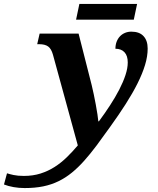

<svg xmlns="http://www.w3.org/2000/svg" viewBox="-188 -705 794 965"><path d="M78.1 -430.2Q69.8 -460 54 -471.4Q38.1 -482.9 8.8 -482.9H-1L11.2 -536.1H207L272.9 -276.9Q277.8 -257.3 283.2 -231.2Q288.6 -205.1 293.5 -179Q298.3 -152.8 301.8 -130.1Q305.2 -107.4 306.2 -95.2H309.1Q338.9 -135.3 365.2 -175.8Q391.6 -216.3 411.4 -254.6Q431.2 -293 442.6 -327.6Q454.1 -362.3 454.1 -391.1Q454.1 -424.8 437.7 -442.4Q421.4 -460 392.1 -460Q392.1 -479.5 398.2 -495.4Q404.3 -511.2 415 -522.5Q425.8 -533.7 440.4 -539.8Q455.1 -545.9 472.2 -545.9Q512.7 -545.9 533.4 -523.4Q554.2 -501 554.2 -460.9Q554.2 -421.9 541 -378.4Q527.8 -335 503.4 -286.1Q479 -237.3 444.1 -182.6Q409.2 -127.9 365.2 -66.9Q329.1 -16.1 297.4 26.4Q265.6 68.8 235.1 103Q204.6 137.2 173.1 162.8Q141.6 188.5 106.2 205.8Q70.8 223.1 29.1 231.7Q-12.7 240.2 -64 240.2Q-92.8 240.2 -119.9 235.4Q-147 230.5 -168 222.2L-152.8 166Q-141.1 169.9 -119.9 174.6Q-98.6 179.2 -67.9 179.2Q-22 179.2 16.1 167Q54.2 154.8 86.7 134Q119.1 113.3 147.7 85.4Q176.3 57.6 203.1 25.9ZM484.4 -606H194.3L210.9 -685.1H501Z"/></svg>

Font: Droid Serif
Style: Bold Italic
Weight: 700
Italic angle: -12°
Designer: Monotype Design team
Foundry: Monotype Imaging Inc.
Version: Version 1.03